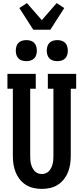

<svg xmlns="http://www.w3.org/2000/svg" viewBox="-20 -1212 540 1240"><path d="M250 8Q223 8 196.5 2Q170 -4 147.5 -18Q125 -32 108 -53.5Q91 -75 81 -100Q71 -125 67 -151.5Q63 -178 63 -205V-639H28V-735H211V-639H175V-205Q175 -192 176 -179Q177 -166 180 -153.5Q183 -141 189 -129Q195 -117 203.5 -107.5Q212 -98 224.5 -93Q237 -88 250 -88Q263 -88 275.5 -93Q288 -98 296.5 -107.5Q305 -117 311 -129Q317 -141 320 -153.5Q323 -166 324 -179Q325 -192 325 -205V-639H289V-735H472V-639H437V-205Q437 -178 433 -151.5Q429 -125 419 -100Q409 -75 392 -53.5Q375 -32 352.5 -18Q330 -4 303.5 2Q277 8 250 8ZM350 -817Q336 -817 322.5 -821Q309 -825 299.5 -834.5Q290 -844 286 -857.5Q282 -871 282 -885Q282 -899 286 -912.5Q290 -926 299.5 -935.5Q309 -945 322.5 -949Q336 -953 350 -953Q364 -953 377.5 -949Q391 -945 400.5 -935.5Q410 -926 414 -912.5Q418 -899 418 -885Q418 -871 414 -857.5Q410 -844 400.5 -834.5Q391 -825 377.5 -821Q364 -817 350 -817ZM150 -817Q136 -817 122.5 -821Q109 -825 99.5 -834.5Q90 -844 86 -857.5Q82 -871 82 -885Q82 -899 86 -912.5Q90 -926 99.5 -935.5Q109 -945 122.5 -949Q136 -953 150 -953Q164 -953 177.5 -949Q191 -945 200.5 -935.5Q210 -926 214 -912.5Q218 -899 218 -885Q218 -871 214 -857.5Q210 -844 200.5 -834.5Q191 -825 177.5 -821Q164 -817 150 -817ZM195 -1020 105 -1160 154 -1192 250 -1082 346 -1192 395 -1160 305 -1020Z"/></svg>

Font: Iosevka Curly Slab
Style: Bold
Weight: 700
Monospace: yes
Designer: Belleve Invis
Foundry: Belleve Invis
Version: Version 22.1.2; ttfautohint (v1.8.4)